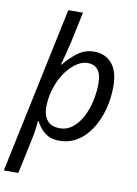

<svg xmlns="http://www.w3.org/2000/svg" viewBox="-127 -828 812 1136"><g transform="rotate(10 278.5 -260.0)"><path d="M-22 240 189 -760H277L239 -581Q229 -538 219.5 -501Q210 -464 202 -436H206Q242 -480 285 -512.5Q328 -545 384 -545Q450 -545 490 -498.5Q530 -452 530 -362Q530 -289 512 -222.5Q494 -156 460.5 -103.5Q427 -51 379 -20.5Q331 10 270 10Q216 10 182 -17.5Q148 -45 131 -82H126Q125 -67 121.5 -38Q118 -9 114 9L65 240ZM262 -63Q302 -63 335 -88.5Q368 -114 391.5 -157Q415 -200 427.5 -254Q440 -308 440 -364Q440 -472 355 -472Q320 -472 283 -444.5Q246 -417 216 -369.5Q186 -322 171 -262Q160 -216 160 -171Q160 -123 184.5 -93Q209 -63 262 -63Z"/></g></svg>

Font: Noto Sans
Style: Italic
Weight: 400
Italic angle: -12°
Designer: Monotype Design Team
Foundry: Monotype Imaging Inc.
Version: Version 2.013; ttfautohint (v1.8.4.7-5d5b)